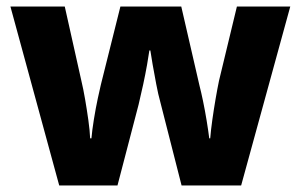

<svg xmlns="http://www.w3.org/2000/svg" viewBox="-20 -570 924 590"><path d="M473 -255Q466 -280 460 -312Q454 -344 449 -372Q444 -400 442 -415H439Q437 -400 432 -371.5Q427 -343 420 -310.5Q413 -278 406 -249L341 0H162L12 -550H179L230 -322Q236 -297 241.5 -265Q247 -233 251.5 -201Q256 -169 257 -145H261Q263 -169 268.5 -203Q274 -237 280.5 -267.5Q287 -298 290 -310L350 -550H537L593 -307Q598 -288 604 -259Q610 -230 615 -199.5Q620 -169 623 -145H626Q628 -170 632.5 -202Q637 -234 642.5 -266Q648 -298 653 -322L708 -550H872L721 0H538Z"/></svg>

Font: Noto Sans Syriac ExtraBold
Style: Regular
Weight: 800
Designer: Patrick Giasson and the Monotype Design Team
Foundry: Monotype Imaging Inc.
Version: Version 3.000; ttfautohint (v1.8.4.7-5d5b)